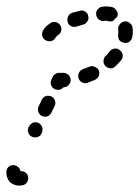

<svg xmlns="http://www.w3.org/2000/svg" viewBox="-28 -547 436 601"><path d="M59 3Q62 12 58 21Q54 29 46 32Q39 34 32 34Q24 34 16 31Q9 28 3 23Q-2 17 -5 10Q-8 2 -8 -6Q-8 -8 -8 -9Q-8 -18 -1 -25Q6 -31 16 -30Q23 -29 29 -24Q35 -19 36 -11Q44 -12 50 -8Q57 -4 59 3ZM61 -132Q62 -127 65 -124Q68 -121 72 -119Q76 -117 81 -117Q85 -116 89 -118Q93 -119 97 -122Q100 -125 102 -129L103 -132Q105 -136 105 -140Q106 -145 104 -149Q103 -153 100 -156Q97 -160 93 -162Q84 -166 75 -163Q67 -159 63 -151L61 -149Q60 -145 59 -140Q59 -136 61 -132ZM103 -184Q112 -180 121 -183Q129 -186 133 -195L143 -215Q147 -224 144 -232Q141 -241 133 -245Q129 -247 124 -247Q120 -248 115 -246Q111 -245 108 -242Q105 -239 103 -235L93 -214Q89 -206 92 -197Q95 -188 103 -184ZM137 -306 133 -298Q129 -289 132 -281Q135 -272 143 -268Q147 -266 152 -266Q156 -265 161 -267Q164 -268 166 -270Q169 -271 171 -274Q171 -274 172 -274Q181 -274 187 -281Q194 -288 193 -298Q193 -302 191 -306Q189 -310 186 -313Q182 -316 178 -318Q174 -319 169 -319Q163 -319 157 -319Q150 -319 145 -315Q139 -312 137 -306ZM219 -319Q217 -315 217 -311Q216 -306 218 -302Q221 -293 229 -289Q237 -285 246 -288Q258 -292 269 -297Q278 -301 281 -309Q285 -318 281 -327Q277 -335 268 -338Q260 -342 251 -338Q242 -334 232 -331Q228 -329 224 -326Q221 -323 219 -319ZM296 -356Q296 -352 297 -348Q299 -343 302 -340Q309 -334 318 -333Q327 -333 334 -340Q343 -349 351 -358Q357 -366 356 -375Q355 -384 347 -390Q340 -396 331 -395Q322 -394 316 -387Q310 -379 303 -372Q299 -369 298 -365Q296 -361 296 -356ZM345 -422Q348 -418 352 -416Q355 -414 360 -413Q364 -412 369 -413Q373 -414 377 -416Q380 -419 383 -423Q385 -426 386 -431Q389 -446 387 -460Q386 -469 378 -475Q371 -481 362 -480Q352 -478 347 -471Q341 -464 342 -454Q343 -447 342 -439Q341 -435 342 -430Q343 -426 345 -422ZM134 -419Q130 -417 125 -418Q121 -418 117 -420Q108 -424 105 -432Q102 -441 106 -450Q112 -463 129 -474Q136 -480 145 -478Q154 -477 160 -469Q165 -462 164 -452Q162 -443 155 -438Q150 -435 148 -432Q147 -431 147 -431Q147 -431 146 -430Q145 -426 141 -423Q138 -420 134 -419ZM246 -481Q248 -484 249 -489Q249 -493 248 -498Q246 -507 238 -511Q230 -516 221 -513Q209 -510 198 -507Q189 -504 185 -495Q181 -487 184 -478Q186 -469 195 -465Q203 -461 212 -464Q222 -467 232 -470Q237 -471 240 -474Q244 -477 246 -481ZM296 -481Q287 -481 280 -487Q273 -494 273 -503Q272 -512 279 -519Q285 -526 294 -526Q298 -527 302 -527Q312 -527 322 -525Q331 -523 336 -515Q342 -508 340 -498Q340 -497 339 -496Q339 -495 339 -494Q333 -490 329 -485Q328 -483 327 -482Q324 -481 321 -480Q317 -480 314 -480Q308 -482 302 -482Q299 -482 296 -481Z"/></svg>

Font: FRB American Cursive Guidelines Dashed Extrabold
Style: Bold Italic
Weight: 800
Italic angle: -25°
Version: Version 2.0;Modular Font Editor K font №1